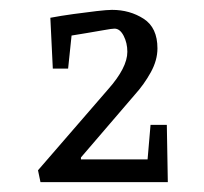

<svg xmlns="http://www.w3.org/2000/svg" viewBox="-20 -732 414 389"><path d="M87 -593 82 -696Q103 -700 128.5 -703.5Q154 -707 175.5 -709.5Q197 -712 207 -712Q243 -712 271 -694Q299 -676 299 -634Q299 -610 285.5 -585.5Q272 -561 253 -540L144 -413V-409H279L285 -479H318L320 -363H62L57 -387L199 -551Q238 -595 238 -627Q238 -645 230.5 -659.5Q223 -674 212 -674Q207 -674 190.5 -671Q174 -668 155.5 -665Q137 -662 125 -660L118 -593Z"/></svg>

Font: Grenze Gotisch Light
Style: Regular
Weight: 300
Designer: Renata Polastri
Foundry: Omnibus-Type
Version: Version 1.001